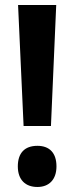

<svg xmlns="http://www.w3.org/2000/svg" viewBox="-20 -734 297 765"><path d="M183 -232 204 -714H52L74 -232ZM51 -71C51 -18 81 11 129 11C175 11 205 -18 205 -71C205 -125 177 -153 129 -153C78 -153 51 -124 51 -71Z"/></svg>

Font: Noto Sans Hebrew ExtraCondensed
Style: Bold
Weight: 700
Width: 2
Designer: Monotype Design Team
Foundry: Monotype Imaging Inc.
Version: Version 2.004